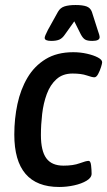

<svg xmlns="http://www.w3.org/2000/svg" viewBox="-20 -738 427 765"><path d="M216 7Q37 7 37 -202Q37 -265 49.5 -323.5Q62 -382 89.5 -428.5Q117 -475 162 -502.5Q207 -530 272 -530Q300 -530 326.5 -524Q353 -518 370 -509Q387 -500 387 -490Q387 -485 382.5 -470.5Q378 -456 371 -443Q364 -430 356 -430Q347 -430 325.5 -437.5Q304 -445 269 -445Q230 -445 205 -422.5Q180 -400 166.5 -363.5Q153 -327 148 -284Q143 -241 143 -200Q143 -137 164.5 -107.5Q186 -78 233 -78Q272 -78 297.5 -87.5Q323 -97 333 -97Q341 -97 343 -78.5Q345 -60 345 -46Q345 -30 325 -18Q305 -6 275.5 0.5Q246 7 216 7ZM184 -575Q158 -575 158 -587Q158 -594 171 -619L211 -691Q220 -707 237 -712.5Q254 -718 281 -718Q309 -718 324.5 -712.5Q340 -707 346 -691L369 -619Q377 -597 377 -590Q377 -575 348 -575Q328 -575 319 -580.5Q310 -586 302 -601L276 -653L239 -601Q229 -586 217 -580.5Q205 -575 184 -575Z"/></svg>

Font: Asap Condensed Condensed Medium
Style: Italic
Weight: 500
Width: 3
Italic angle: -6°
Designer: Pablo Cosgaya
Foundry: Omnibus-Type
Version: Version 3.001; ttfautohint (v1.8.4.7-5d5b)